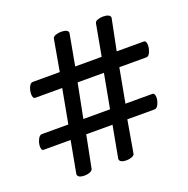

<svg xmlns="http://www.w3.org/2000/svg" viewBox="-182 -797 893 913"><g transform="rotate(-20 265.0 -340.5)"><path d="M348 -20Q347 -10 333.5 -5Q320 0 306 0Q290 0 280.5 -5Q271 -10 271 -20L301 -182H168L136 -20Q134 -10 121 -5Q108 0 94 0Q78 0 68.5 -5Q59 -10 59 -20L89 -182H-47Q-54 -182 -56.5 -188Q-59 -194 -59 -202Q-59 -219 -50.5 -237Q-42 -255 -30 -255H104L136 -428H0Q-7 -428 -10 -434.5Q-13 -441 -13 -451Q-13 -468 -5.5 -485.5Q2 -503 14 -503H151L179 -662Q181 -672 194.5 -676.5Q208 -681 222 -681Q238 -681 248 -676.5Q258 -672 258 -662L229 -503H363L392 -662Q394 -672 407 -676.5Q420 -681 435 -681Q451 -681 461 -676Q471 -671 471 -662L439 -503H576Q583 -503 586 -496.5Q589 -490 589 -480Q589 -464 581.5 -446Q574 -428 562 -428H425L393 -255H529Q536 -255 539 -248.5Q542 -242 542 -233Q542 -217 534 -199.5Q526 -182 514 -182H376ZM315 -255 347 -428H214L180 -255Z"/></g></svg>

Font: Marmelad
Style: Regular
Weight: 400
Designer: Manvel Shmavonyan
Foundry: Cyreal
Version: Version 1.110; ttfautohint (v1.8.4.7-5d5b)